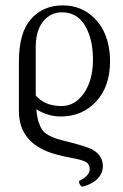

<svg xmlns="http://www.w3.org/2000/svg" viewBox="-20 -445 460 719"><path d="M290 253.9Q284.7 255.4 278.8 244.9Q272.9 234.4 278.8 231Q295.4 223.6 305.7 212.2Q315.9 200.7 315.9 189.9Q315.9 178.2 311.3 170.7Q306.6 163.1 294.7 158.4Q282.7 153.8 271 151.1Q259.3 148.4 236.6 144Q213.9 139.6 195.8 134.8Q50.8 97.7 50.8 -28.8V-214.8Q50.8 -322.8 96.2 -373.8Q141.6 -424.8 214.8 -424.8Q271 -424.8 312.3 -394.8Q353.5 -364.7 372.8 -318.4Q392.1 -272 392.1 -215.8Q392.1 -120.6 339.8 -64.7Q287.6 -8.8 208 -8.8Q157.7 -8.8 116.2 -36.1Q118.2 -9.3 123.8 9.3Q129.4 27.8 137.5 40Q145.5 52.2 161.4 61Q177.2 69.8 193.6 75Q210 80.1 238.8 86.9Q306.6 104.5 327.1 115.7Q364.7 137.2 365.2 176.8Q365.2 203.6 345.7 223.9Q326.2 244.1 290 253.9ZM113.8 -100.1V-87.9Q146.5 -47.9 210.9 -47.9Q260.7 -47.9 294.4 -96.2Q328.1 -144.5 328.1 -222.2Q328.1 -299.3 298.3 -349.1Q268.6 -398.9 211.9 -398.9Q169.4 -398.9 141.6 -364.7Q113.8 -330.6 113.8 -268.1Z"/></svg>

Font: Junicode SmCond Light
Style: Regular
Weight: 300
Width: 4
Designer: Peter S. Baker
Version: Version 2.206